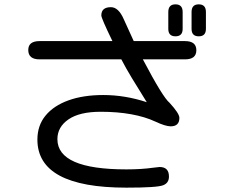

<svg xmlns="http://www.w3.org/2000/svg" viewBox="-20 -833 1040 883"><path d="M787 -666Q754 -666 754 -700V-778Q754 -813 787 -813Q820 -813 820 -778V-700Q820 -666 787 -666ZM894 -666Q861 -666 861 -700V-778Q861 -813 894 -813Q927 -813 927 -778V-700Q927 -666 894 -666ZM561 30Q152 30 152 -191Q152 -256 189.5 -301.5Q227 -347 295 -371.5Q363 -396 455 -396Q555 -396 655 -363Q616 -425 586.5 -474Q557 -523 538 -560H162Q110 -560 110 -603Q110 -644 162 -644H497Q446 -749 446 -762Q446 -800 490 -800Q525 -800 549 -745L595 -644H831Q883 -644 883 -602Q883 -560 831 -560H637Q729 -385 760 -360Q805 -311 805 -291Q805 -252 765 -252Q741 -252 694 -274Q647 -296 583.5 -307.5Q520 -319 443 -319Q346 -319 295 -284Q244 -249 244 -193Q244 -54 561 -54Q596 -54 627.5 -56Q659 -58 687 -62L714 -65Q757 -65 757 -21Q757 9 730 19Q703 30 561 30Z"/></svg>

Font: Huninn
Style: Regular
Weight: 400
Designer: justfont
Foundry: justfont
Version: Version 1.003